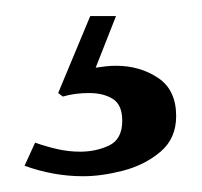

<svg xmlns="http://www.w3.org/2000/svg" viewBox="-20 -26 252 240"><path d="M200.2 119.1Q200.2 147 180.7 163.6Q161.1 180.2 134 187.3Q106.9 194.3 84 194.3Q46.9 194.3 10.7 181.2L23.9 152.3Q37.6 157.2 51.8 160.4Q65.9 163.6 80.1 163.6Q100.1 163.6 116.5 155.8Q132.8 147.9 132.8 125Q132.8 105 121.1 97.7Q109.4 90.3 91.3 90.3Q73.2 90.3 58.6 94.7L52.7 90.3L92.8 -5.9H125L99.6 58.6Q106 57.6 112.3 56.9Q118.7 56.2 125 56.2Q154.8 56.2 177.5 71.3Q200.2 86.4 200.2 119.1Z"/></svg>

Font: Scheherazade New
Style: Regular
Weight: 400
Designer: SIL International
Foundry: SIL International
Version: Version 4.000